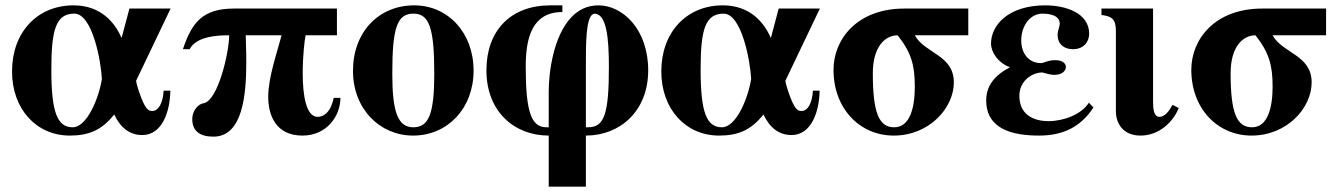

<svg xmlns="http://www.w3.org/2000/svg" viewBox="-20 -493 5018 718"><path d="M592 -154C589 -104 571 -78 550 -78C536 -78 523 -80 498 -156C495 -165 489 -186 489 -191L618 -461H464L435 -352H434C411 -406 359 -473 255 -473C120 -473 25 -373 25 -226C25 -84 117 14 241 14C310 14 360 -5 407 -65C431 -14 466 12 512 12C587 12 616 -77 617 -154ZM361 -198C350 -126 305 -17 252 -17C194 -17 172 -73 172 -233C172 -382 189 -442 258 -442C326 -442 358 -262 361 -198Z M1240 -361V-461H855C736 -461 697 -407 664 -309H689C716 -359 797 -361 837 -361C837 -297 795 -117 742 -107C714 -102 699 -72 699 -48C699 -4 726 18 778 18C888 18 901 -139 901 -262C901 -306 899 -340 899 -361H1033C1017 -299 983 -204 983 -131C983 -64 1010 14 1111 14C1203 14 1253 -60 1253 -127H1228C1215 -66 1185 -56 1168 -56C1124 -56 1112 -139 1112 -219C1112 -283 1119 -345 1123 -361Z M1529 -473C1397 -473 1300 -374 1300 -228C1300 -86 1400 14 1525 14C1654 14 1751 -88 1751 -229C1751 -371 1655 -473 1529 -473ZM1526 -442C1585 -442 1604 -389 1604 -218C1604 -69 1584 -17 1526 -17C1468 -17 1447 -73 1447 -218C1447 -389 1465 -442 1526 -442Z M2171 205V14C2298 14 2404 -77 2404 -230C2404 -384 2308 -473 2218 -473C2176 -473 2143 -456 2117 -429C2049 -358 2032 -221 2032 -152V-17H2023C1967 -17 1946 -75 1946 -243C1946 -350 1969 -448 2083 -448V-473H2038C1890 -473 1799 -379 1799 -230C1799 -75 1904 14 2032 14V205ZM2171 -274C2171 -374 2177 -440 2204 -442C2249 -440 2257 -348 2257 -243C2257 -67 2240 -17 2179 -17H2171Z M3020 -154C3017 -104 2999 -78 2978 -78C2964 -78 2951 -80 2926 -156C2923 -165 2917 -186 2917 -191L3046 -461H2892L2863 -352H2862C2839 -406 2787 -473 2683 -473C2548 -473 2453 -373 2453 -226C2453 -84 2545 14 2669 14C2738 14 2788 -5 2835 -65C2859 -14 2894 12 2940 12C3015 12 3044 -77 3045 -154ZM2789 -198C2778 -126 2733 -17 2680 -17C2622 -17 2600 -73 2600 -233C2600 -382 2617 -442 2686 -442C2754 -442 2786 -262 2789 -198Z M3601 -461H3362C3186 -461 3097 -347 3097 -232C3097 -86 3196 14 3322 14C3455 14 3547 -89 3547 -185C3547 -288 3438 -293 3401 -361H3601ZM3401 -169C3401 -93 3384 -17 3324 -17C3267 -17 3244 -71 3244 -219C3244 -316 3288 -361 3337 -361C3389 -295 3401 -247 3401 -169Z M4052 -109C4025 -66 3959 -40 3901 -40C3841 -40 3792 -67 3792 -135C3792 -190 3839 -222 3878 -222C3895 -217 3911 -213 3922 -213C3953 -213 3966 -229 3966 -243C3966 -255 3954 -268 3927 -268C3897 -268 3884 -257 3873 -257C3828 -257 3799 -292 3799 -342C3799 -396 3832 -442 3878 -442C3924 -442 3943 -426 3943 -405C3943 -394 3935 -378 3935 -363C3935 -324 3964 -309 3992 -309C4033 -309 4053 -337 4053 -367C4053 -444 3966 -473 3889 -473C3752 -473 3686 -400 3686 -330C3686 -298 3712 -258 3756 -242V-241C3697 -210 3668 -170 3668 -118C3668 -10 3766 14 3866 14C3959 14 4023 -21 4069 -91Z M4292 -461H4099V-437C4139 -432 4153 -421 4153 -376V-77C4153 -31 4180 14 4245 14C4315 14 4367 -37 4388 -89L4365 -101C4352 -78 4336 -56 4316 -56C4294 -56 4292 -88 4292 -112Z M4939 -461H4700C4524 -461 4435 -347 4435 -232C4435 -86 4534 14 4660 14C4793 14 4885 -89 4885 -185C4885 -288 4776 -293 4739 -361H4939ZM4739 -169C4739 -93 4722 -17 4662 -17C4605 -17 4582 -71 4582 -219C4582 -316 4626 -361 4675 -361C4727 -295 4739 -247 4739 -169Z"/></svg>

Font: XITS Math
Style: Bold
Weight: 700
Designer: MicroPress Inc., with final additions and corrections provided by Coen Hoffman, Elsevier (retired)
Version: Version 1.105